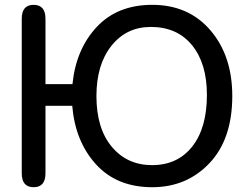

<svg xmlns="http://www.w3.org/2000/svg" viewBox="-20 -783 1040 806"><path d="M170.9 -429.7H284.2Q298.8 -576.2 385.7 -669.4Q472.7 -762.7 619.1 -762.7Q771.5 -762.7 863.3 -655.8Q955.1 -548.8 955.1 -379.9Q955.1 -199.2 859.4 -98.1Q763.7 2.9 619.1 2.9Q470.7 2.9 383.3 -92.8Q295.9 -188.5 283.2 -338.9H170.9V-55.7Q170.9 2.9 121.1 2.9Q71.3 2.9 71.3 -55.7V-704.1Q71.3 -762.7 121.1 -762.7Q170.9 -762.7 170.9 -704.1ZM613.3 -669.9Q510.7 -669.9 447.8 -590.8Q384.8 -511.7 384.8 -379.9Q384.8 -244.1 449.2 -167Q513.7 -89.8 618.2 -89.8Q725.6 -89.8 787.1 -168Q848.6 -246.1 848.6 -384.8Q848.6 -516.6 786.1 -593.3Q723.6 -669.9 613.3 -669.9Z"/></svg>

Font: MotoyaLMaru
Style: W3 mono
Weight: 400
Version: Version 1.01